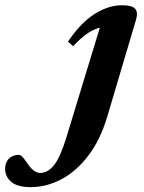

<svg xmlns="http://www.w3.org/2000/svg" viewBox="-247 -466 562 750"><path d="M172.5 -12Q145 80.5 97.8 142.2Q50.5 204 -7.8 234.5Q-66 265 -126.5 265Q-179 265 -203 244.5Q-227 224 -227 192.5Q-227 169 -212.5 154Q-198 139 -173.5 139Q-167.5 139 -160 146.2Q-152.5 153.5 -139.5 173Q-126 193 -113.8 201.2Q-101.5 209.5 -90.5 209.5Q-60.5 209.5 -36 179.2Q-11.5 149 13.5 67L143 -358Q117 -351.5 91.8 -333.5Q66.5 -315.5 38.5 -285.5L18.5 -303.5Q70 -379 123.5 -412.2Q177 -445.5 230 -445.5Q268 -445.5 280.5 -432.2Q293 -419 284.5 -389.5Z"/></svg>

Font: Newsreader Text
Style: Bold Italic
Weight: 700
Italic angle: -17°
Designer: Hugues Gentile
Foundry: Production Type
Version: Version 1.001